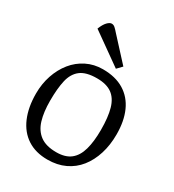

<svg xmlns="http://www.w3.org/2000/svg" viewBox="-175 -814 838 923"><g transform="rotate(30 244.0 -352.5)"><path d="M231 8Q165 8 119 -22Q73 -52 49 -108Q25 -164 25 -240Q25 -294 41 -341.5Q57 -389 86 -425Q115 -461 156 -481.5Q197 -502 246 -502Q316 -502 363.5 -473Q411 -444 435 -390.5Q459 -337 459 -263Q459 -204 443.5 -154.5Q428 -105 399 -68.5Q370 -32 327.5 -12Q285 8 231 8ZM250 -44Q300 -44 329 -67Q358 -90 370.5 -135Q383 -180 383 -244Q383 -315 370 -360.5Q357 -406 326.5 -428Q296 -450 243 -450Q183 -450 152.5 -426.5Q122 -403 111.5 -357.5Q101 -312 101 -244Q101 -181 114.5 -136.5Q128 -92 160.5 -68Q193 -44 250 -44ZM298 -535 125 -658Q136 -686 149 -699.5Q162 -713 173 -713Q183 -713 191.5 -705.5Q200 -698 212 -684L324 -562Z"/></g></svg>

Font: Faustina Light Light
Style: Regular
Weight: 300
Version: Version 1.200